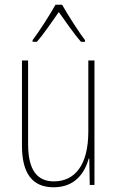

<svg xmlns="http://www.w3.org/2000/svg" viewBox="-20 -849 498 813"><path d="M243 -829H215C191 -786 144 -713 118 -679V-672H136C166 -706 203 -761 229 -798C257 -759 292 -707 323 -672H340V-679C320 -704 268 -784 243 -829ZM380 -593H354V-293C354 -148 296 -81 208 -81C138 -81 99 -128 99 -239V-593H73V-232C73 -115 117 -56 207 -56C300 -56 339 -119 356 -178H358L360 -66H380Z"/></svg>

Font: Noto Sans Malayalam UI Condensed Thin
Style: Regular
Weight: 100
Width: 3
Designer: Jelle Bosma - Monotype Design Team
Foundry: Monotype Imaging Inc.
Version: Version 2.104